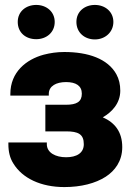

<svg xmlns="http://www.w3.org/2000/svg" viewBox="-20 -749 536 779"><path d="M14 -164C14 -134 20 -108 34 -86C71 -25 147 10 241 10C309 10 367 -5 409 -32C446 -56 476 -95 476 -152C476 -215 445 -252 397 -273C434 -294 468 -330 468 -381C468 -406 463 -428 452 -448C417 -511 337 -538 241 -538C211 -538 184 -534 157 -527C87 -508 22 -457 22 -368V-361H178V-368C178 -400 208 -416 248 -416C288 -416 312 -401 312 -369C312 -336 291 -324 248 -324H164V-216H248C297 -216 320 -205 320 -164C320 -128 291 -111 248 -111C206 -111 170 -129 170 -164V-171H14ZM52 -660C52 -616 85 -590 127 -590C168 -590 202 -617 202 -660C202 -702 168 -729 127 -729C86 -729 52 -703 52 -660ZM290 -660C290 -617 323 -589 365 -589C406 -589 440 -618 440 -660C440 -702 406 -729 365 -729C324 -729 290 -703 290 -660Z"/></svg>

Font: Asimov Pro
Style: Blk
Weight: 900
Designer: Google
Version: Version 2.000980; 2014